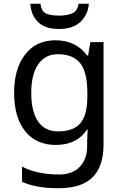

<svg xmlns="http://www.w3.org/2000/svg" viewBox="-20 -853 655 1020"><path d="M275 -639Q328 -639 370.5 -619Q413 -599 443 -558H448L460 -629H530V-84Q530 31 471.5 89Q413 147 290 147Q172 147 97 113V32Q176 74 295 74Q364 74 403.5 33.5Q443 -7 443 -77V-98Q443 -110 444 -132.5Q445 -155 446 -164H442Q388 -83 276 -83Q172 -83 113.5 -156Q55 -229 55 -360Q55 -488 113.5 -563.5Q172 -639 275 -639ZM287 -565Q220 -565 183 -511.5Q146 -458 146 -359Q146 -260 182.5 -207.5Q219 -155 289 -155Q370 -155 407 -198.5Q444 -242 444 -339V-360Q444 -470 406 -517.5Q368 -565 287 -565ZM452 -833Q447 -773 406.5 -736Q366 -699 294 -699Q220 -699 182.5 -735.5Q145 -772 141 -833H195Q200 -792 225 -781Q250 -770 296 -770Q335 -770 363.5 -782Q392 -794 397 -833Z"/></svg>

Font: Noto Sans Telugu UI
Style: Regular
Weight: 400
Designer: Jelle Bosma - Monotype Design Team
Foundry: Monotype Imaging Inc.
Version: Version 2.005; ttfautohint (v1.8.4.7-5d5b)